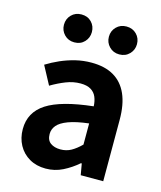

<svg xmlns="http://www.w3.org/2000/svg" viewBox="-120 -887 830 987"><g transform="rotate(15 295.5 -393.5)"><path d="M216.4 13.8Q166.9 13.8 129.6 -7.9Q92.4 -29.5 71.8 -67.2Q51.2 -105 51.2 -152.6Q51.2 -242.2 127.9 -291.6Q204.7 -341 373.3 -359.4Q372.2 -386.8 363.1 -408.6Q354 -430.4 333.4 -442.9Q312.8 -455.5 278.1 -455.5Q239.3 -455.5 201.3 -440.5Q163.3 -425.6 124 -402.4L71.7 -500.1Q105.1 -520.7 142.2 -537.1Q179.3 -553.4 220.3 -563.5Q261.3 -573.5 305.1 -573.5Q376.4 -573.5 424 -545.7Q471.6 -517.8 495.9 -463Q520.1 -408.3 520.1 -327V0H400.4L389.9 -59.9H385.4Q349.3 -28.4 307 -7.3Q264.8 13.8 216.4 13.8ZM264.7 -101.1Q296.1 -101.1 321.6 -115.4Q347.1 -129.7 373.3 -155.8V-268.4Q305.4 -260.3 265.2 -245.2Q225 -230.1 208.1 -209.7Q191.1 -189.3 191.1 -163.8Q191.1 -130.8 211.7 -116Q232.3 -101.1 264.7 -101.1ZM191 -651.1Q158.8 -651.1 137.8 -672.9Q116.8 -694.7 116.8 -725.3Q116.8 -756.7 137.8 -778.1Q158.8 -799.5 191 -799.5Q224.2 -799.5 244.8 -778.1Q265.4 -756.7 265.4 -725.3Q265.4 -694.7 244.8 -672.9Q224.2 -651.1 191 -651.1ZM430.4 -651.1Q398.2 -651.1 377.1 -672.9Q355.9 -694.7 355.9 -725.3Q355.9 -756.7 377.1 -778.1Q398.2 -799.5 430.4 -799.5Q463.3 -799.5 484.3 -778.1Q505.4 -756.7 505.4 -725.3Q505.4 -694.7 484.3 -672.9Q463.3 -651.1 430.4 -651.1Z"/></g></svg>

Font: Shanggu Sans SC VF
Style: Regular
Weight: 250
Designer: GuiWonder
Version: Version 1.021